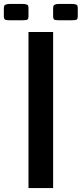

<svg xmlns="http://www.w3.org/2000/svg" viewBox="-103 -954 415 974"><path d="M291.5 -913.6V-871.6Q291.5 -859.4 286.6 -855.2Q281.7 -851.1 260.3 -851.1H197.8Q176.8 -851.1 171.6 -855.2Q166.5 -859.4 166.5 -871.6V-913.6Q167 -920.9 168 -924.1Q168.9 -927.2 176 -930.7Q183.1 -934.1 197.8 -934.1H260.3Q274.9 -934.1 282 -931.2Q289.1 -928.2 290 -925Q291 -921.9 291.5 -913.6ZM41.5 -913.6V-871.6Q41.5 -859.4 36.6 -855.2Q31.7 -851.1 10.3 -851.1H-52.2Q-73.2 -851.1 -78.4 -855.2Q-83.5 -859.4 -83.5 -871.6V-913.6Q-83 -920.9 -82 -924.1Q-81.1 -927.2 -74 -930.7Q-66.9 -934.1 -52.2 -934.1H10.3Q24.9 -934.1 32 -931.2Q39.1 -928.2 40 -925Q41 -921.9 41.5 -913.6ZM166.5 -791.5V0H41.5V-791.5Z"/></svg>

Font: Gputeks
Style: Bold
Weight: 600
Width: 8
Version: Version 0.9